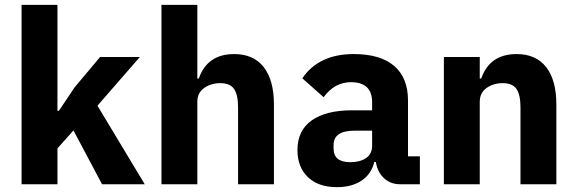

<svg xmlns="http://www.w3.org/2000/svg" viewBox="-20 -760 2378 792"><path d="M69 0V-740H217V-303H223L288 -400L393 -525H557L382 -324L577 0H401L283 -222L217 -148V0Z M646 0V-740H794V-436H800Q835 -537 946 -537Q1026 -537 1068 -483Q1110 -429 1110 -329V0H962V-317Q962 -369 945.5 -393Q929 -417 889 -417Q850 -417 822 -397Q794 -377 794 -340V0Z M1370 12Q1293 12 1250 -29.5Q1207 -71 1207 -141Q1207 -222 1266 -263.5Q1325 -305 1432 -305H1515V-338Q1515 -421 1428 -421Q1360 -421 1315 -359L1227 -437Q1295 -537 1439 -537Q1549 -537 1606 -488Q1663 -439 1663 -345V-115H1712V0H1630Q1594 0 1568 -21.5Q1542 -43 1533 -79L1530 -92H1524Q1512 -42 1471.5 -15Q1431 12 1370 12ZM1425 -91Q1465 -91 1490 -108Q1515 -125 1515 -159V-221H1443Q1356 -221 1356 -162V-147Q1356 -91 1425 -91Z M1811 0V-525H1959V-436H1965Q2000 -537 2111 -537Q2191 -537 2233 -483Q2275 -429 2275 -329V0H2127V-317Q2127 -369 2110.5 -393Q2094 -417 2054 -417Q2015 -417 1987 -397Q1959 -377 1959 -340V0Z"/></svg>

Font: Anuphan
Style: Bold
Weight: 700
Designer: Mike Abbink, Paul van der Laan, Pieter van Rosmalen, Mint Tantisuwanna
Foundry: Bold Monday; Cadson Demak
Version: Version 3.002;hotconv 1.0.109;makeotfexe 2.5.65596